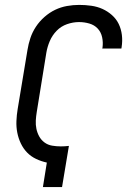

<svg xmlns="http://www.w3.org/2000/svg" viewBox="-20 -763 540 783"><path d="M155 0 171 -100Q148 -105 127 -115Q106 -125 90.5 -141Q75 -157 65 -178Q55 -199 50.5 -222Q46 -245 47 -269.5Q48 -294 52 -318L92 -559Q96 -584 104 -608Q112 -632 126.5 -654Q141 -676 161.5 -694Q182 -712 205 -723Q228 -734 253 -738.5Q278 -743 303 -743Q328 -743 352.5 -739.5Q377 -736 398 -726.5Q419 -717 436.5 -701.5Q454 -686 464 -665.5Q474 -645 477 -620.5Q480 -596 476 -571L475 -565H397L398 -569Q401 -590 396.5 -611Q392 -632 378.5 -646.5Q365 -661 344.5 -667Q324 -673 302 -673Q278 -673 253.5 -664.5Q229 -656 211 -637.5Q193 -619 183 -595.5Q173 -572 169 -548L130 -307Q127 -289 126 -271.5Q125 -254 128.5 -237.5Q132 -221 140 -206.5Q148 -192 161.5 -182Q175 -172 192.5 -169Q210 -166 228 -166Q236 -166 244 -166.5Q252 -167 261 -168L233 0Z"/></svg>

Font: Iosevka Algr
Style: Italic
Weight: 400
Italic angle: -9°
Monospace: yes
Designer: Belleve Invis
Foundry: Belleve Invis
Version: Version 26.0.2; ttfautohint (v1.8.3)